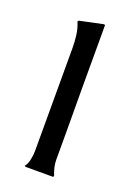

<svg xmlns="http://www.w3.org/2000/svg" viewBox="-92 -459 346 499"><g transform="rotate(20 81.0 -209.0)"><path d="M121.1 -3.9V-1Q120.6 -1 119.6 -0.5Q118.7 0 118.2 0H43.9L40.5 -2Q43.5 -4.4 45.9 -10Q48.3 -15.6 49.8 -22.2Q51.3 -28.8 52 -35.2Q52.7 -41.5 52.7 -45.4V-331.5Q52.7 -349.1 50.5 -366.7Q48.3 -384.3 41.5 -400.4V-402.3L43.9 -404.3L108.4 -418L111.8 -417Q111.8 -416.5 111.8 -401.4Q111.8 -386.2 111.8 -361.6Q111.8 -336.9 111.8 -305.4Q111.8 -273.9 111.8 -240.2Q111.8 -206.5 112.1 -173.8Q112.3 -141.1 112.3 -114.3Q112.3 -87.4 112.3 -68.8Q112.3 -50.3 112.3 -45.4Q112.3 -34.7 114.7 -24.2Q117.2 -13.7 121.1 -3.9Z"/></g></svg>

Font: CAT Linz
Style: Regular
Weight: 400
Designer: Peter Wiegel
Foundry: Peter Wiegel
Version: Version 1.08